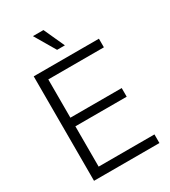

<svg xmlns="http://www.w3.org/2000/svg" viewBox="-224 -1049 1025 1158"><g transform="rotate(-30 289.0 -470.0)"><path d="M80.1 0V-727.5H534.2V-667.5H147V-400.9H504.4V-340.8H147V-60.1H535.6V0ZM282.2 -795.4 197.3 -939.9H270.5L336.4 -795.4Z"/></g></svg>

Font: Inter 28pt Light
Style: Regular
Weight: 300
Designer: Rasmus Andersson
Foundry: rsms
Version: Version 4.001;git-66647c0bb